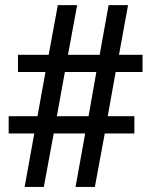

<svg xmlns="http://www.w3.org/2000/svg" viewBox="-20 -717 596 757"><path d="M484.9 -696.8 449.2 -501H542V-433.1H436L404.8 -258.8H509.8V-190.9H393.1L354 20H277.8L315.9 -190.9H191.9L152.8 20H77.1L115.2 -190.9H14.2V-258.8H127.9L159.2 -433.1H50.8V-501H171.9L208 -696.8H284.2L248 -501H373L408.2 -696.8ZM359.9 -433.1H235.8L204.1 -258.8H329.1Z"/></svg>

Font: SolaimanLipi
Style: Normal
Weight: 400
Designer: Solaiman Karim
Foundry: Al Mamun Sumon
Version: Version 2.000